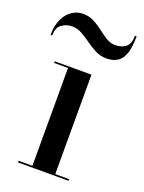

<svg xmlns="http://www.w3.org/2000/svg" viewBox="-153 -756 615 821"><g transform="rotate(20 154.0 -346.0)"><path d="M202 -460V-7.5H265V0H35V-7.5H98V-452.5H35V-460ZM237 -547Q210 -547 186.8 -559Q163.5 -571 142.2 -586.5Q121 -602 99.5 -614Q78 -626 54 -626Q28.5 -626 7.8 -611Q-13 -596 -13 -560H-20.5Q-20.5 -602.5 -6.5 -632.2Q7.5 -662 30.5 -677.2Q53.5 -692.5 80 -692.5Q108.5 -692.5 131 -680.5Q153.5 -668.5 173.2 -653Q193 -637.5 212.2 -625.5Q231.5 -613.5 253 -613.5Q284 -613.5 302 -628.8Q320 -644 320 -680H327.5Q327.5 -632.5 318 -603.2Q308.5 -574 288.5 -560.5Q268.5 -547 237 -547Z"/></g></svg>

Font: BodoniModa_28ptMedium
Style: Regular
Weight: 500
Designer: Owen Earl
Foundry: indestructible type
Version: Version 2.004